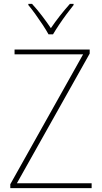

<svg xmlns="http://www.w3.org/2000/svg" viewBox="-20 -969 525 989"><path d="M452 0H33V-20L408 -689H55V-714H442V-693L67 -25H452ZM230 -792Q218 -814 199.5 -842Q181 -870 161.5 -897Q142 -924 126 -943V-949H145Q170 -922 196 -888Q222 -854 242 -824Q285 -887 340 -949H359V-943Q342 -922 322 -895Q302 -868 284 -841Q266 -814 253 -792Z"/></svg>

Font: Noto Sans Lao Looped SemiCondensed Thin
Style: Regular
Weight: 100
Width: 4
Designer: Mark Frömberg, Ben Mitchell
Foundry: The Fontpad Ltd
Version: Version 1.002; ttfautohint (v1.8.4.7-5d5b)